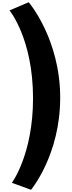

<svg xmlns="http://www.w3.org/2000/svg" viewBox="-20 -1322 645 1732"><path d="M260 390C260 390 523 76 523 -440C523 -971 239 -1302 239 -1302L66 -1228C66 -1228 278 -972 278 -435C278 72 87 327 87 327Z"/></svg>

Font: Poland Can Into
Style: BigWritings
Weight: 700
Foundry: Cannot Into Space Fonts
Version: Version 0.92